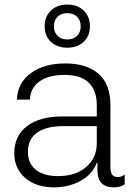

<svg xmlns="http://www.w3.org/2000/svg" viewBox="-20 -805 583 833"><path d="M213.9 7.8Q136.7 7.8 89.4 -33Q42 -73.7 42 -140.1Q42 -216.3 97.7 -258.1Q153.3 -299.8 249 -299.8H399.9V-350.1Q399.9 -411.1 365.7 -445.6Q331.5 -480 259.8 -480Q189.5 -480 150.4 -450.9Q111.3 -421.9 109.9 -373H53.2Q56.6 -446.3 114.3 -488Q171.9 -529.8 263.2 -529.8Q355.5 -529.8 407.2 -485.1Q459 -440.4 459 -349.1V-81.1Q459 -56.6 466.8 -46.9Q474.6 -37.1 491.2 -37.1Q508.8 -37.1 521 -47.9V-4.9Q503.4 7.8 474.1 7.8Q402.8 7.8 402.8 -65.9V-99.1H399.9Q382.8 -50.8 331.5 -21.5Q280.3 7.8 213.9 7.8ZM101.1 -146Q101.1 -96.7 135 -68.8Q168.9 -41 231.9 -41Q308.6 -41 354.2 -80.8Q399.9 -120.6 399.9 -183.1V-257.8H253.9Q181.2 -257.8 141.1 -229.7Q101.1 -201.7 101.1 -146ZM173.8 -690.9Q173.8 -733.4 200.9 -759.3Q228 -785.2 272 -785.2Q315.9 -785.2 343 -759.3Q370.1 -733.4 370.1 -690.9Q370.1 -648.9 343 -623.5Q315.9 -598.1 272 -598.1Q228 -598.1 200.9 -623.5Q173.8 -648.9 173.8 -690.9ZM229.7 -732.4Q213.9 -716.8 213.9 -690.9Q213.9 -665 229.7 -649.4Q245.6 -633.8 272 -633.8Q298.3 -633.8 314.2 -649.4Q330.1 -665 330.1 -690.9Q330.1 -716.8 314.2 -732.4Q298.3 -748 272 -748Q245.6 -748 229.7 -732.4Z"/></svg>

Font: Lumene Sans Light
Style: Regular
Weight: 300
Designer: Deni Anggara
Version: Version 1.003;Glyphs 3.1.2 (3151)